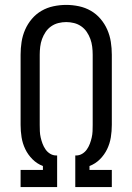

<svg xmlns="http://www.w3.org/2000/svg" viewBox="-20 -763 540 783"><path d="M64 0V-70H155V-86Q131 -95 112.5 -113.5Q94 -132 83 -155Q72 -178 68 -203Q64 -228 64 -254V-540Q64 -566 68 -592Q72 -618 82.5 -642Q93 -666 110 -686Q127 -706 149.5 -719Q172 -732 198 -737.5Q224 -743 250 -743Q276 -743 302 -737.5Q328 -732 350.5 -719Q373 -706 390 -686Q407 -666 417.5 -642Q428 -618 432 -592Q436 -566 436 -540V-254Q436 -228 432 -203Q428 -178 417 -155Q406 -132 387.5 -113.5Q369 -95 345 -86V-70H436V0H287V-129H291Q304 -129 315.5 -136Q327 -143 334.5 -154Q342 -165 346.5 -177Q351 -189 354 -202Q357 -215 357.5 -228Q358 -241 358 -254V-540Q358 -556 356 -572.5Q354 -589 348.5 -604Q343 -619 334 -632.5Q325 -646 311.5 -655.5Q298 -665 282 -669Q266 -673 250 -673Q234 -673 218 -669Q202 -665 188.5 -655.5Q175 -646 166 -632.5Q157 -619 151.5 -604Q146 -589 144 -572.5Q142 -556 142 -540V-254Q142 -241 142.5 -228Q143 -215 146 -202Q149 -189 153.5 -177Q158 -165 165.5 -154Q173 -143 184.5 -136Q196 -129 209 -129H213V0Z"/></svg>

Font: Iosevka Term
Style: Regular
Weight: 400
Monospace: yes
Designer: Belleve Invis
Foundry: Belleve Invis
Version: Version 30.0.1